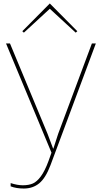

<svg xmlns="http://www.w3.org/2000/svg" viewBox="-20 -883 593 1118"><path d="M515.1 -629.9H538.1L273.9 79.1Q245.6 153.8 208.5 184.3Q171.4 214.8 118.2 214.8Q75.2 214.8 42 202.1V183.1Q81.1 195.8 112.8 195.8Q147.5 195.8 171.1 185.5Q194.8 175.3 218 143.8Q241.2 112.3 262.2 55.2L279.8 5.9L15.1 -629.9H38.1L256.8 -104L289.1 -18.1H291L318.8 -104ZM270 -862.8 430.2 -701.2 420.9 -692.9 270 -832 119.1 -692.9 109.9 -701.2Z"/></svg>

Font: Sinkin Sans 100 Thin
Style: Regular
Weight: 100
Designer: Keith Bates
Foundry: K-Type
Version: Sinkin Sans (version 1.0)  by Keith Bates   •   © 2014   www